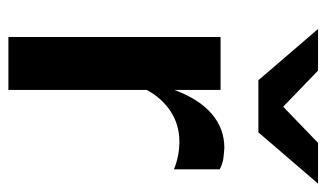

<svg xmlns="http://www.w3.org/2000/svg" viewBox="-180 -597 777 457"><g transform="rotate(90 208.5 -368.5)"><path d="M68 0V-505H194V-395Q216 -454 251 -484Q286 -514 332 -514Q347 -513 358 -511.5Q369 -510 383 -503V-394Q369 -400 351.5 -403.5Q334 -407 317 -407Q277 -407 245 -386Q213 -365 194 -329V0ZM148 -737 234 -654 320 -737H417L295 -595H171L49 -737Z"/></g></svg>

Font: Red Hat Text SemiBold
Style: Regular
Weight: 600
Designer: Pentagram, MCKL
Foundry: MCKL
Version: Version 1.030